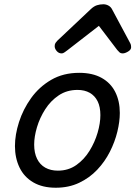

<svg xmlns="http://www.w3.org/2000/svg" viewBox="-20 -860 634 899"><path d="M241 19Q179 19 136 -6Q93 -31 71.5 -75.5Q50 -120 50 -176Q50 -229 69 -288.5Q88 -348 125.5 -400.5Q163 -453 219.5 -486Q276 -519 351 -519Q413 -519 455.5 -495.5Q498 -472 519.5 -429.5Q541 -387 541 -331Q541 -291 529.5 -243.5Q518 -196 494.5 -149.5Q471 -103 435 -65Q399 -27 350.5 -4Q302 19 241 19ZM251 -61Q300 -61 337 -87Q374 -113 399 -153.5Q424 -194 437 -238.5Q450 -283 450 -321Q450 -360 437 -386Q424 -412 400 -425.5Q376 -439 343 -439Q293 -439 255 -413.5Q217 -388 191.5 -348Q166 -308 153 -264Q140 -220 140 -183Q140 -144 153.5 -116.5Q167 -89 192 -75Q217 -61 251 -61ZM268 -610Q255 -610 245.5 -621Q236 -632 236 -644Q236 -653 240 -659Q244 -665 248 -669L406 -818Q420 -831 434 -835.5Q448 -840 464 -840Q477 -840 488.5 -833.5Q500 -827 506 -814L588 -661Q592 -654 593 -649Q594 -644 594 -639Q594 -627 579.5 -618.5Q565 -610 555 -610Q545 -610 539.5 -615Q534 -620 529 -626L443 -739L296 -625Q290 -621 283 -615.5Q276 -610 268 -610Z"/></svg>

Font: Playwrite NZ
Style: Regular
Weight: 400
Designer: Veronika Burian, José Scaglione
Foundry: TypeTogether
Version: Version 1.002